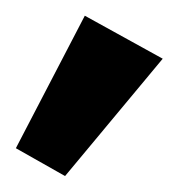

<svg xmlns="http://www.w3.org/2000/svg" viewBox="-20 -802 225 242"><path d="M185.1 -728 62 -580.1 0 -615.2 86.9 -782.2Z"/></svg>

Font: McLaren
Style: Regular
Weight: 400
Designer: Astigmatic (AOETI)
Foundry: Astigmatic (AOETI)
Version: Version 1.000